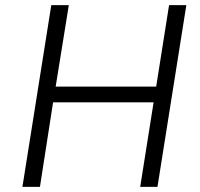

<svg xmlns="http://www.w3.org/2000/svg" viewBox="-20 -725 777 745"><path d="M67 0 179 -705H247L196 -389H586L636 -705H703L591 0H524L576 -328H186L135 0Z"/></svg>

Font: Nunito Sans 7pt SemiCondensed Light
Style: Italic
Weight: 300
Width: 4
Italic angle: -9°
Designer: Vernon Adams
Foundry: Vernon Adams
Version: Version 3.101;gftools[0.9.27]